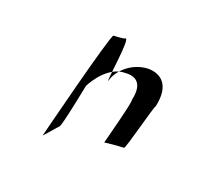

<svg xmlns="http://www.w3.org/2000/svg" viewBox="-60 -381 479 421"><g transform="rotate(20 179.5 -170.5)"><path d="M72 -39 100 -71C104 -72 124 -174 124 -174C131 -188 157 -230 195 -230C219 -232 239 -221 229 -179C233 -180 204 -71 204 -71C208 -72 243 -75 249 -75C253 -76 280 -184 283 -184C295 -238 269 -256 239 -256C198 -254 172 -223 167 -203C160 -184 182 -312 169 -301C167 -299 144 -298 143 -298C137 -299 70 -32 72 -39Z"/></g></svg>

Font: pokerface
Style: oblique
Weight: 400
Version: Version 1